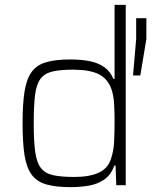

<svg xmlns="http://www.w3.org/2000/svg" viewBox="-20 -763 635 791"><path d="M271 8Q209 8 170 -3.5Q131 -15 110 -44Q89 -73 81 -124Q73 -175 73 -255Q73 -334 81 -385.5Q89 -437 110 -466Q131 -495 169.5 -506.5Q208 -518 270 -518Q317 -518 352 -510.5Q387 -503 411 -485.5Q435 -468 447 -438H452V-743H498V0H459L456 -81H451Q437 -42 409 -23Q381 -4 345 2Q309 8 271 8ZM286 -34Q348 -34 385.5 -51Q423 -68 436 -105Q448 -139 450 -177Q452 -215 452 -267Q452 -303 450 -336.5Q448 -370 439 -396Q423 -440 385.5 -458Q348 -476 281 -476Q229 -476 196.5 -468.5Q164 -461 147 -438.5Q130 -416 124.5 -372Q119 -328 119 -255Q119 -182 125 -138Q131 -94 148 -71.5Q165 -49 198 -41.5Q231 -34 286 -34ZM528 -452 541 -602V-688H583V-602L558 -452Z"/></svg>

Font: Saira Thin ExtraLight
Style: Regular
Weight: 250
Version: Version 1.101